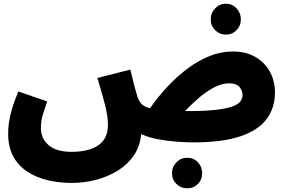

<svg xmlns="http://www.w3.org/2000/svg" viewBox="-20 -756 1560 1037"><path d="M368 232Q298 232 236 217Q174 202 126 170Q78 138 51 87.5Q24 37 24 -33Q24 -61 28 -91.5Q32 -122 43.5 -163Q55 -204 79 -262L235 -208Q221 -169 213.5 -144.5Q206 -120 203.5 -102Q201 -84 201 -63Q201 -8 242.5 28Q284 64 366 64Q461 64 512 28Q563 -8 563 -81Q563 -130 545.5 -196Q528 -262 506 -335L684 -380Q698 -322 707.5 -285.5Q717 -249 722 -234Q730 -212 742.5 -196.5Q755 -181 790 -171Q833 -233 884.5 -288Q936 -343 993.5 -386Q1051 -429 1112.5 -453.5Q1174 -478 1237 -478Q1308 -478 1359 -448.5Q1410 -419 1437.5 -369Q1465 -319 1465 -256Q1465 -174 1420.5 -113.5Q1376 -53 1279 -20Q1182 13 1025 13Q982 13 931 9Q880 5 830.5 -4.5Q781 -14 742 -32Q737 33 703.5 82.5Q670 132 617 165Q564 198 500 215Q436 232 368 232ZM1218 -306Q1179 -306 1137.5 -284.5Q1096 -263 1055.5 -228.5Q1015 -194 979 -156Q986 -156 993 -156Q1085 -156 1143.5 -162.5Q1202 -169 1234 -180.5Q1266 -192 1278 -208Q1290 -224 1290 -244Q1290 -267 1273 -286.5Q1256 -306 1218 -306ZM1200 -569Q1166 -569 1142 -593Q1118 -617 1118 -651Q1118 -686 1142 -711Q1166 -736 1200 -736Q1234 -736 1257.5 -711Q1281 -686 1281 -651Q1281 -617 1257.5 -593Q1234 -569 1200 -569ZM991 261Q957 261 933 237.5Q909 214 909 180Q909 145 933 120.5Q957 96 991 96Q1026 96 1049 120.5Q1072 145 1072 180Q1072 214 1049 237.5Q1026 261 991 261Z"/></svg>

Font: Noto Sans Arabic Blk
Style: Regular
Weight: 900
Designer: Monotype Design Team, Nadine Chahine, Nizar Qandah and Khaled Hosny
Foundry: Monotype Imaging Inc.
Version: Version 2.012; ttfautohint (v1.8.4.7-5d5b)